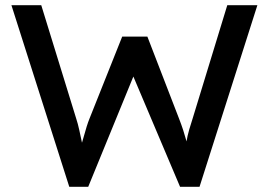

<svg xmlns="http://www.w3.org/2000/svg" viewBox="-20 -720 1036 740"><path d="M247 0 24 -700H139L274 -262Q280 -244 285.5 -219Q291 -194 296 -170Q308 -213 314 -232Q320 -251 325 -263L451 -579H548L670 -263Q679 -240 686 -218.5Q693 -197 699 -175Q701 -187 703 -196.5Q705 -206 709.5 -221.5Q714 -237 723 -265L856 -700H972L749 0H674L494 -425L320 0Z"/></svg>

Font: Readex Pro
Style: Regular
Weight: 400
Designer: Bonnie Shaver-Troup, Thomas Jockin
Foundry: Lexend
Version: Version 1.204; ttfautohint (v1.8.4.7-5d5b)